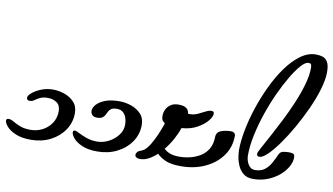

<svg xmlns="http://www.w3.org/2000/svg" viewBox="-182 -1071 2194 1264"><g transform="rotate(10 915.0 -439.5)"><path d="M83 0Q22 0 -18.5 -17.5Q-59 -35 -78.5 -58Q-98 -81 -98 -96Q-98 -110 -83 -110Q-68 -110 -48.5 -98.5Q-29 -87 -0.5 -75.5Q28 -64 70 -64Q114 -64 151 -83.5Q188 -103 210.5 -137.5Q233 -172 233 -216Q233 -256 207.5 -273.5Q182 -291 148 -291Q116 -291 96 -281Q76 -271 62.5 -261Q49 -251 33 -251Q12 -251 12 -269Q12 -283 35 -302.5Q58 -322 94.5 -336.5Q131 -351 171 -351Q211 -351 249.5 -337.5Q288 -324 314 -296Q340 -268 340 -222Q340 -160 306 -109.5Q272 -59 214 -29.5Q156 0 83 0Z M528 0Q466 0 426 -17.5Q386 -35 367 -58Q348 -81 348 -96Q348 -110 360 -110Q369 -110 390.5 -98.5Q412 -87 444 -75.5Q476 -64 515 -64Q555 -64 592.5 -83.5Q630 -103 654.5 -135Q679 -167 679 -206Q679 -227 672.5 -248.5Q666 -270 650.5 -284.5Q635 -299 608 -299Q583 -299 571 -291Q559 -283 553 -271Q547 -259 541 -247Q535 -235 523 -227Q511 -219 486 -219Q467 -219 456 -230Q445 -241 445 -258Q445 -277 463 -298.5Q481 -320 519 -335.5Q557 -351 616 -351Q656 -351 695 -337.5Q734 -324 760.5 -296Q787 -268 787 -222Q787 -160 752.5 -109.5Q718 -59 659.5 -29.5Q601 0 528 0Z M814 0Q800 0 790 -5.5Q780 -11 780 -22Q780 -32 788 -41.5Q796 -51 806 -53Q812 -55 818 -58Q824 -61 831 -65Q851 -81 869.5 -111.5Q888 -142 905 -181Q922 -220 935 -259Q928 -264 919.5 -273Q911 -282 911 -308Q911 -328 920.5 -348.5Q930 -369 950.5 -383Q971 -397 1003 -397Q1016 -397 1031 -394.5Q1046 -392 1058.5 -382Q1071 -372 1074 -349Q1077 -348 1080 -348Q1083 -348 1086 -348Q1113 -348 1138 -359.5Q1163 -371 1185 -382.5Q1207 -394 1224 -394Q1241 -394 1241 -377Q1241 -358 1217.5 -329Q1194 -300 1150.5 -276Q1107 -252 1048 -248Q1036 -211 1013.5 -170Q991 -129 963 -95Q977 -80 1001.5 -70Q1026 -60 1066 -60Q1101 -60 1137 -68.5Q1173 -77 1204.5 -96Q1236 -115 1255.5 -147Q1275 -179 1276 -226Q1276 -261 1307 -272.5Q1338 -284 1375 -284Q1386 -284 1394.5 -277.5Q1403 -271 1403 -258Q1403 -183 1361 -124.5Q1319 -66 1247.5 -33Q1176 0 1087 0Q1019 0 982.5 -17Q946 -34 926 -55Q899 -30 871 -15Q843 0 814 0Z M1569 0Q1528 0 1503.5 -20.5Q1479 -41 1466.5 -70.5Q1454 -100 1450 -128.5Q1446 -157 1446 -173Q1446 -230 1460 -304Q1474 -378 1500 -457Q1526 -536 1562 -611.5Q1598 -687 1641.5 -747Q1685 -807 1734.5 -843Q1784 -879 1836 -879Q1861 -879 1881.5 -872.5Q1902 -866 1915 -844Q1928 -822 1928 -777Q1928 -728 1909 -663Q1890 -598 1858 -527.5Q1826 -457 1788 -390Q1750 -323 1711.5 -269Q1673 -215 1640 -183Q1607 -151 1586 -151Q1575 -151 1571.5 -155Q1568 -159 1568 -171Q1568 -177 1586 -210Q1604 -243 1632.5 -295.5Q1661 -348 1693.5 -412Q1726 -476 1754.5 -543Q1783 -610 1801 -673Q1819 -736 1819 -785Q1819 -797 1816 -806.5Q1813 -816 1797 -816Q1777 -816 1748.5 -784.5Q1720 -753 1687.5 -698.5Q1655 -644 1623.5 -575.5Q1592 -507 1566.5 -432Q1541 -357 1525.5 -284Q1510 -211 1510 -148Q1510 -114 1526.5 -87Q1543 -60 1571 -60Q1610 -60 1634.5 -78Q1659 -96 1675.5 -125Q1692 -154 1706 -186Q1715 -207 1736 -210.5Q1757 -214 1772 -214Q1795 -214 1803.5 -208.5Q1812 -203 1812 -186Q1812 -156 1794 -123.5Q1776 -91 1743 -63Q1710 -35 1666 -17.5Q1622 0 1569 0Z"/></g></svg>

Font: Solitreo
Style: Regular
Weight: 400
Designer: Nathan Gross, Bryan Kirschen, Binghamton University
Foundry: Eli Heuer
Version: Version 1.100; ttfautohint (v1.8.4.7-5d5b)